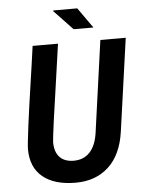

<svg xmlns="http://www.w3.org/2000/svg" viewBox="-58 -899 709 957"><g transform="rotate(-5 296.5 -420.5)"><path d="M282 12Q176 12 117.5 -36Q59 -84 59 -176Q59 -186 62.5 -218.5Q66 -251 72 -297.5Q78 -344 85.5 -396.5Q93 -449 100.5 -500Q108 -551 114 -593Q120 -635 123.5 -660.5Q127 -686 127 -686H254Q254 -686 250.5 -661Q247 -636 241 -594.5Q235 -553 228 -503Q221 -453 213.5 -402Q206 -351 200 -307.5Q194 -264 190.5 -234.5Q187 -205 187 -199Q187 -150 211.5 -124Q236 -98 282 -98Q332 -98 362.5 -131Q393 -164 402 -227L466 -686H593L528 -223Q512 -108 447.5 -48Q383 12 282 12ZM338 -751 244 -850 245 -853H365L437 -751Z"/></g></svg>

Font: Archivo Narrow
Style: Bold Italic
Weight: 700
Italic angle: -8°
Designer: Hector Gatti
Foundry: Omnibus-Type
Version: Version 3.002